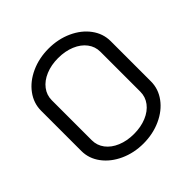

<svg xmlns="http://www.w3.org/2000/svg" viewBox="-187 -863 1026 1026"><g transform="rotate(-45 326.5 -350.0)"><path d="M63 -198V-502Q63 -559 98 -606.5Q133 -654 193.5 -681.5Q254 -709 326 -709Q398 -709 458.5 -681.5Q519 -654 554 -606.5Q589 -559 589 -502V-198Q589 -141 554 -93.5Q519 -46 458.5 -18.5Q398 9 326 9Q255 9 194.5 -18.5Q134 -46 98.5 -93.5Q63 -141 63 -198ZM510 -199V-501Q510 -540 486.5 -571Q463 -602 421 -619.5Q379 -637 326 -637Q274 -637 232 -619.5Q190 -602 166.5 -571Q143 -540 143 -501V-199Q143 -160 166.5 -129Q190 -98 232 -80.5Q274 -63 326 -63Q379 -63 421 -80.5Q463 -98 486.5 -129Q510 -160 510 -199Z"/></g></svg>

Font: K2D Light
Style: Regular
Weight: 300
Designer: Katatrad Aksorn Co.,Ltd.
Foundry: Cadson Demak Co.,Ltd.
Version: Version 1.000; ttfautohint (v1.6)